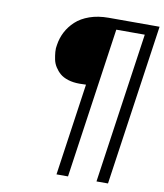

<svg xmlns="http://www.w3.org/2000/svg" viewBox="-92 -817 856 1002"><g transform="rotate(10 336.0 -316.0)"><path d="M161.1 -556.2Q166.5 -592.8 183.3 -625.2Q200.2 -657.7 228.8 -684.3Q257.3 -710.9 301.8 -726.6Q346.2 -742.2 401.9 -742.2H671.9L548.8 109.9H487.8L603 -688H452.1L336.9 109.9H275.9L346.2 -377.9Q334 -377 312 -377Q277.8 -377 251 -385.5Q224.1 -394 208 -408Q191.9 -421.9 180.2 -440.4Q168.5 -459 164.6 -478.8Q160.6 -498.5 158.9 -518.6Q157.2 -538.6 161.1 -556.2Z"/></g></svg>

Font: Trueno Light
Style: Italic
Weight: 300
Designer: Julieta Ulanovsky
Foundry: Julieta Ulanovsky
Version: Version 3.001b | FøM Fix